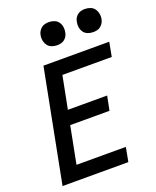

<svg xmlns="http://www.w3.org/2000/svg" viewBox="-161 -982 872 1075"><g transform="rotate(-20 275.0 -444.5)"><path d="M22 0 152 -670H544L528 -585H234L196 -391H430L413 -306H179L136 -85H430L414 0ZM479 -751Q462 -751 446.5 -757Q431 -763 422 -776Q413 -789 410.5 -805.5Q408 -822 412 -839Q414 -850 420 -860Q426 -870 435.5 -877Q445 -884 456 -886.5Q467 -889 478 -889Q495 -889 510.5 -883Q526 -877 535 -864Q544 -851 547 -834.5Q550 -818 546 -801Q544 -790 537.5 -780Q531 -770 522 -763Q513 -756 501.5 -753.5Q490 -751 479 -751ZM264 -751Q247 -751 231.5 -757Q216 -763 207 -776Q198 -789 195 -805.5Q192 -822 196 -839Q198 -850 204.5 -860Q211 -870 220 -877Q229 -884 240.5 -886.5Q252 -889 263 -889Q280 -889 295.5 -883Q311 -877 320 -864Q329 -851 331.5 -834.5Q334 -818 330 -801Q328 -790 322 -780Q316 -770 306.5 -763Q297 -756 286 -753.5Q275 -751 264 -751Z"/></g></svg>

Font: Lode Dark
Style: Bold Italic
Weight: 700
Italic angle: -11°
Monospace: yes
Designer: Belleve Invis
Foundry: Belleve Invis
Version: Version 29.2.0; ttfautohint (v1.8.3)